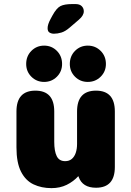

<svg xmlns="http://www.w3.org/2000/svg" viewBox="-20 -938 659 968"><path d="M158.5 -481Q253.5 -481 253.5 -376V-223Q253.5 -176 266 -150.8Q278.5 -125.5 308.5 -125.5Q328.5 -125.5 341.8 -136.5Q355 -147.5 361.8 -167.2Q368.5 -187 368.5 -212V-376Q368.5 -481 464 -481Q559 -481 559 -376V-96Q559 8.5 464 8.5Q396 8.5 376.5 -46L375 -50Q350.5 -23 316.5 -6.2Q282.5 10.5 239.5 10.5Q189 10.5 149 -8.5Q109 -27.5 86 -72.5Q63 -117.5 63 -195V-376Q63 -481 158.5 -481ZM202.5 -525Q164.5 -525 138.2 -551.2Q112 -577.5 112 -615.5Q112 -655 138.2 -681.5Q164.5 -708 202.5 -708Q240.5 -708 266.8 -681.5Q293 -655 293 -615.5Q293 -577.5 266.8 -551.2Q240.5 -525 202.5 -525ZM422.5 -525Q384.5 -525 358.2 -551.2Q332 -577.5 332 -615.5Q332 -655 358.2 -681.5Q384.5 -708 422.5 -708Q461 -708 487.5 -681.5Q514 -655 514 -615.5Q514 -577.5 487.5 -551.2Q461 -525 422.5 -525ZM252 -768Q239.5 -768 229.8 -773.8Q220 -779.5 220 -796Q220 -814.5 234.5 -841.5L244.5 -860Q265 -897.5 285.2 -907.5Q305.5 -917.5 343.5 -917.5H361Q381.5 -917.5 392 -907Q402.5 -896.5 402.5 -881Q402.5 -860 378 -839L332 -799.5Q309 -779.5 289.2 -773.8Q269.5 -768 252 -768Z"/></svg>

Font: Sono ExtraLight Monospace ExtraBold
Style: Regular
Weight: 800
Version: Version 2.112